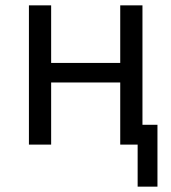

<svg xmlns="http://www.w3.org/2000/svg" viewBox="-20 -540 640 717"><path d="M494 157V0H429V-232H171V0H88V-520H171V-305H429V-520H512V-74H568V157Z"/></svg>

Font: Iosevka Extended
Style: Regular
Weight: 400
Width: 7
Monospace: yes
Designer: Belleve Invis
Foundry: Belleve Invis
Version: Version 32.5.0; ttfautohint (v1.8.4)